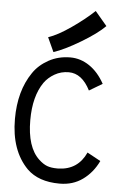

<svg xmlns="http://www.w3.org/2000/svg" viewBox="-59 -925 636 969"><g transform="rotate(5 259.0 -440.0)"><path d="M158.2 -729.5Q206.5 -745.6 272.5 -791.5Q338.4 -837.4 386.2 -882.3L446.3 -811Q406.7 -771 326.2 -722.9Q245.6 -674.8 191.4 -657.2ZM277.8 -562.5Q238.8 -562.5 206.5 -543.9Q174.3 -525.4 154.8 -498Q105 -426.3 105 -305.2Q105 -168 168 -109.4Q189.9 -88.9 210.4 -81.3Q231 -73.7 261.7 -73.7H268.6Q366.2 -77.1 407.2 -167L475.1 -129.9Q446.3 -69.8 396.7 -34.2Q347.2 1.5 280.8 1.5H279.3Q173.3 1.5 114.7 -55.7Q27.3 -144.5 27.3 -304.2Q27.3 -446.8 92.3 -541.5Q120.6 -583.5 169.7 -610.6Q218.8 -637.7 279.3 -637.7Q331.1 -637.7 376.2 -607.2Q421.4 -576.7 453.1 -519L386.7 -479.5Q344.7 -562.5 277.8 -562.5Z"/></g></svg>

Font: FantasqueSansM Nerd Font
Style: Regular
Weight: 400
Monospace: yes
Designer: Jany Belluz
Version: Version 1.8.0 ; ttfautohint (v1.8.2);Nerd Fonts 3.4.0